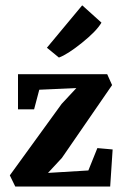

<svg xmlns="http://www.w3.org/2000/svg" viewBox="-20 -684 456 704"><path d="M16 -41 206 -303 260 -361 124 -355 105 -283H46V-412H373L391 -372L207 -105L156 -50L304 -59L337 -141L393 -136L384 0H36ZM196 -473 152 -509 281 -664H282L352 -601Q334 -570 280.5 -527Q227 -484 196 -473Z"/></svg>

Font: Aikya
Style: Bold
Weight: 700
Designer: Neelakash Kshetrimayum (Latin subset based on Merriweather by Eben Sorkin)
Foundry: Brand New Type
Version: Version 1.00 b005